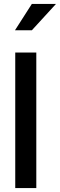

<svg xmlns="http://www.w3.org/2000/svg" viewBox="-20 -951 303 971"><path d="M163.6 -685.5V0H57.1V-685.5ZM55.7 -797.9 141.1 -931.2H263.2L141.1 -797.9Z"/></svg>

Font: Yantramanav Medium
Style: Regular
Weight: 500
Version: Version 1.001;PS 1.0;hotconv 1.0.72;makeotf.lib2.5.5900; ttf